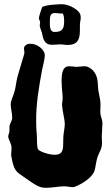

<svg xmlns="http://www.w3.org/2000/svg" viewBox="-20 -882 528 913"><path d="M467 -299C466 -317 457 -329 457 -350C457 -362 458 -374 458 -386C458 -405 452 -428 448 -450C445 -469 446 -491 442 -509C432 -550 400 -567 383 -567C369 -567 354 -564 343 -564C331 -565 319 -567 309 -567C280 -567 273 -539 273 -498C273 -466 278 -432 278 -415C278 -405 275 -393 275 -382C277 -351 287 -320 288 -296C289 -277 282 -253 281 -228C279 -186 288 -146 241 -146C209 -146 166 -163 161 -172C154 -185 157 -219 155 -240C153 -262 152 -284 152 -305C151 -390 166 -473 180 -549C183 -565 193 -599 193 -620C193 -644 160 -674 124 -674C105 -674 94 -662 94 -652C94 -646 96 -639 96 -632C96 -623 90 -611 87 -598C78 -565 69 -540 62 -512C57 -492 55 -469 50 -450C43 -424 31 -404 31 -386C31 -365 38 -344 38 -323C38 -305 25 -295 25 -278C25 -273 25 -267 25 -261C25 -251 19 -239 19 -234C20 -216 35 -200 35 -178C35 -167 33 -157 33 -147C33 -144 34 -141 34 -138C46 -69 58 -65 90 -43C154 2 166 11 201 11C229 11 258 4 285 4C300 4 314 8 328 8C337 8 406 -22 427 -64C434 -78 435 -106 442 -129C450 -157 465 -173 465 -200C465 -211 464 -223 464 -234C464 -252 467 -275 467 -293C467 -295 467 -297 467 -299ZM363 -806C363 -832 310 -862 275 -862C258 -862 190 -859 180 -847C177 -840 165 -803 165 -796C165 -790 170 -782 171 -778C171 -773 169 -767 169 -761C169 -753 175 -739 179 -728C185 -699 189 -669 228 -669C240 -669 253 -671 267 -671C278 -671 290 -668 299 -668C350 -668 360 -695 360 -739C360 -748 360 -756 360 -764C360 -776 364 -787 364 -799C364 -801 363 -804 363 -806ZM283 -806C284 -801 285 -792 285 -781C285 -742 274 -730 239 -730C216 -730 217 -759 217 -779C217 -807 220 -820 241 -820C248 -820 257 -819 264 -818C269 -818 273 -818 275 -818C280 -818 280 -817 283 -806Z"/></svg>

Font: Freckle Face
Style: Regular
Weight: 400
Designer: Astigmatic (AOETI)
Foundry: Astigmatic (AOETI)
Version: Version 1.000